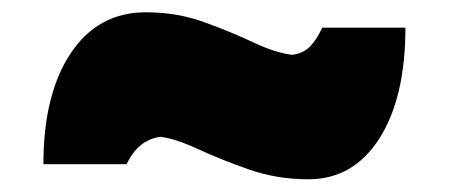

<svg xmlns="http://www.w3.org/2000/svg" viewBox="-20 -517 727 311"><path d="M479.5 -226.6Q428.2 -226.6 382.6 -242.7Q336.9 -258.8 300.5 -275.6Q264.2 -292.5 239.7 -295.4Q203.6 -290.5 185.1 -251H50.3Q50.3 -364.3 94.5 -430.7Q138.7 -497.1 216.3 -497.1Q266.6 -497.1 310.5 -481.2Q354.5 -465.3 390.6 -448.2Q426.8 -431.2 453.6 -428.2Q471.7 -430.7 482.2 -441.7Q492.7 -452.6 502 -472.2H636.7Q636.7 -358.9 594.5 -292.7Q552.2 -226.6 479.5 -226.6Z"/></svg>

Font: Pinar-DS1-FD Black
Style: Regular
Weight: 900
Designer: Amin Abedi
Version: Version 2.000